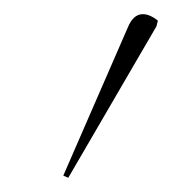

<svg xmlns="http://www.w3.org/2000/svg" viewBox="-20 -745 242 270"><path d="M76 -495 200 -708 202 -716C187 -728 170 -731 160 -707L69 -498Z"/></svg>

Font: Noto Serif Display Thin
Style: Italic
Weight: 100
Italic angle: -12°
Designer: Monotype Design Team
Foundry: Monotype Imaging Inc.
Version: Version 2.009